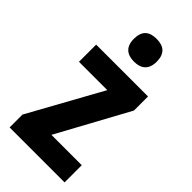

<svg xmlns="http://www.w3.org/2000/svg" viewBox="-239 -819 877 877"><g transform="rotate(45 199.5 -380.5)"><path d="M211 -761C163 -761 137 -739 137 -687C137 -637 165 -614 211 -614C257 -614 285 -637 285 -687C285 -738 259 -761 211 -761ZM377 0V-111H181L369 -456V-547H34V-436H217L22 -83V0Z"/></g></svg>

Font: Noto Sans Myanmar Condensed
Style: Bold
Weight: 700
Width: 3
Designer: Monotype Design Team
Foundry: Monotype Imaging Inc.
Version: Version 2.107